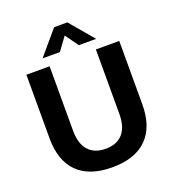

<svg xmlns="http://www.w3.org/2000/svg" viewBox="-164 -1055 1073 1189"><g transform="rotate(-20 373.0 -460.5)"><path d="M67 -294V-712H220V-287Q220 -202 259.5 -157.5Q299 -113 373 -113Q447 -113 486 -157.5Q525 -202 525 -287V-712H679V-294Q679 -146 600.5 -68.5Q522 9 373 9Q223 9 145 -68Q67 -145 67 -294ZM310 -773H196L329 -930H416L549 -773H435L373 -859Z"/></g></svg>

Font: Muli ExtraBold
Style: Regular
Weight: 800
Designer: Vernon Adams
Foundry: Vernon Adams
Version: Version 2.000